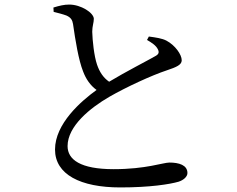

<svg xmlns="http://www.w3.org/2000/svg" viewBox="-20 -790 1040 841"><path d="M214 -757 215 -738C231 -734 255 -728 271 -722C291 -713 297 -702 300 -684C310 -614 324 -527 344 -477C356 -445 375 -416 403 -396C335 -347 221 -248 221 -135C221 -26 332 31 507 31C637 31 724 17 762 6C784 -1 801 -16 801 -32C801 -67 764 -78 722 -78C695 -78 619 -49 478 -49C332 -49 276 -91 276 -150C276 -238 376 -318 459 -366C532 -408 644 -460 711 -482C753 -496 776 -506 776 -526C776 -551 747 -592 709 -612C690 -622 662 -626 632 -630L624 -615C643 -604 664 -591 672 -573C678 -560 675 -552 660 -544C627 -525 531 -476 458 -432C432 -450 416 -475 405 -507C392 -545 385 -613 384 -651C384 -676 391 -690 391 -708C390 -734 335 -770 283 -770C261 -770 240 -765 214 -757Z"/></svg>

Font: Noto Serif HK Medium
Style: Regular
Weight: 500
Designer: Ryoko NISHIZUKA 西塚涼子 (kana & ideographs); Frank Grießhammer (Latin, Greek & Cyrillic); Wenlong ZHANG 张文龙 (bopomofo); San
Foundry: Adobe
Version: Version 2.001;hotconv 1.1.0;makeotfexe 2.6.0